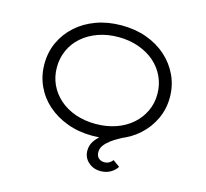

<svg xmlns="http://www.w3.org/2000/svg" viewBox="-126 -851 1292 1205"><g transform="rotate(15 520.5 -248.0)"><path d="M626 211Q579 211 546.5 181.5Q514 152 514 107Q514 73 532 46Q550 19 580 -5Q610 -29 646.5 -49Q683 -69 721 -87L745 -48Q718 -32 689.5 -17Q661 -2 637 16Q613 34 598 54Q583 74 583 99Q583 123 597.5 137Q612 151 635 151Q653 151 666.5 143Q680 135 689 123L733 155Q719 178 691.5 194.5Q664 211 626 211ZM520 10Q431 10 356.5 -17.5Q282 -45 227.5 -93Q173 -141 143 -206.5Q113 -272 113 -348Q113 -425 143 -490Q173 -555 227.5 -604Q282 -653 356.5 -680Q431 -707 520 -707Q609 -707 683.5 -680Q758 -653 812.5 -604Q867 -555 897.5 -489.5Q928 -424 928 -348Q928 -273 897.5 -207.5Q867 -142 812.5 -93Q758 -44 683.5 -17Q609 10 520 10ZM520 -67Q591 -67 651.5 -88Q712 -109 755.5 -147.5Q799 -186 823 -237Q847 -288 847 -348Q847 -408 823 -460Q799 -512 755.5 -550Q712 -588 651.5 -609.5Q591 -631 520 -631Q448 -631 388 -609.5Q328 -588 284.5 -550Q241 -512 217.5 -460Q194 -408 194 -348Q194 -288 217.5 -237Q241 -186 284.5 -147.5Q328 -109 388 -88Q448 -67 520 -67Z"/></g></svg>

Font: Lexend Tera Light
Style: Regular
Weight: 300
Designer: Bonnie Shaver-Troup, Thomas Jockin
Foundry: Lexend
Version: Version 1.007